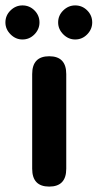

<svg xmlns="http://www.w3.org/2000/svg" viewBox="-46 -690 361 710"><path d="M136 0Q73 0 73 -66V-416Q73 -482 136 -482Q199 -482 199 -416V-66Q199 0 136 0ZM37 -544Q12 -544 -7 -563Q-26 -582 -26 -607Q-26 -633 -7 -651.5Q12 -670 37 -670Q63 -670 81.5 -651.5Q100 -633 100 -607Q100 -582 81.5 -563Q63 -544 37 -544ZM232 -544Q207 -544 188 -563Q169 -582 169 -607Q169 -633 188 -651.5Q207 -670 232 -670Q258 -670 276.5 -651.5Q295 -633 295 -607Q295 -582 276.5 -563Q258 -544 232 -544Z"/></svg>

Font: Zen Maru Gothic Black
Style: Regular
Weight: 900
Designer: Yoshimichi Ohira
Foundry: Positype
Version: Version 1.001